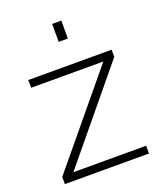

<svg xmlns="http://www.w3.org/2000/svg" viewBox="-136 -817 761 905"><g transform="rotate(-20 245.0 -365.0)"><path d="M32 -36 400 -481H38V-520H456V-484L89 -39H454V0H32ZM234 -640V-730H280V-640Z"/></g></svg>

Font: Oxford Sans
Style: Regular
Weight: 300
Designer: Matt McInerney, Pablo Impallari, Rodrigo Fuenzalida
Foundry: Matt McInerney, Pablo Impallari, Rodrigo Fuenzalida
Version: Version 3.000g; ttfautohint (v1.5) -l 8 -r 28 -G 28 -x 14 -D